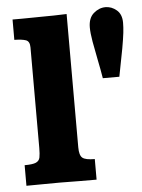

<svg xmlns="http://www.w3.org/2000/svg" viewBox="-49 -695 545 735"><g transform="rotate(-5 223.0 -327.5)"><path d="M22.9 0Q22.9 -2 22.9 -13.4Q22.9 -24.9 22.9 -39.6Q22.9 -54.2 22.9 -65.7Q22.9 -77.1 22.9 -79.1Q53.7 -79.1 66.4 -84.7Q79.1 -90.3 81.8 -103.5Q84.5 -116.7 84.5 -140.1V-526.4Q84.5 -549.8 69.6 -554.9Q54.7 -560.1 25.4 -560.5V-638.7Q35.6 -638.7 59.6 -638.7Q83.5 -638.7 106 -639.2Q128.4 -639.6 134.8 -639.6Q159.2 -639.6 183.3 -640.1Q207.5 -640.6 233.4 -641.6V-129.4Q233.4 -98.6 245.1 -88.9Q256.8 -79.1 292.5 -79.1V0Q259.8 0 227.1 -0.2Q194.3 -0.5 151.9 -1Q112.8 -1 83 -0.5Q53.2 0 22.9 0ZM350.1 -384.8Q344.7 -418 336.9 -455.8Q329.1 -493.7 323.2 -527.6Q317.4 -561.5 317.4 -582.5Q317.4 -618.7 338.1 -636.7Q358.9 -654.8 383.8 -654.8Q407.2 -654.8 426.5 -638.4Q445.8 -622.1 445.8 -589.8Q445.8 -572.8 443.4 -551Q440.9 -529.3 434.1 -491Q427.2 -452.6 413.6 -384.8Z"/></g></svg>

Font: Kameron
Style: Regular
Weight: 400
Designer: Vernon Adams
Foundry: Vernon Adams
Version: Version 1.100